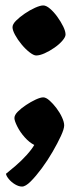

<svg xmlns="http://www.w3.org/2000/svg" viewBox="-20 -532 289 706"><path d="M61 154Q49 154 35.5 146Q22 138 12.5 126.5Q3 115 2 107Q16 96 37.5 77.5Q59 59 78 38Q97 17 106 1Q88 -8 71 -27Q54 -46 43.5 -67Q33 -88 33 -98Q33 -109 45.5 -121.5Q58 -134 76 -146Q94 -158 111.5 -166Q129 -174 139 -174Q149 -174 162 -162.5Q175 -151 187.5 -134.5Q200 -118 208 -100.5Q216 -83 216 -71Q216 -58 204 -32Q192 -6 173.5 26Q155 58 133.5 87Q112 116 93 135Q74 154 61 154ZM113 -328Q104 -328 89 -339.5Q74 -351 59.5 -368.5Q45 -386 35.5 -403.5Q26 -421 26 -432Q26 -443 39 -456Q52 -469 71 -482Q90 -495 109 -503.5Q128 -512 139 -512Q150 -512 164 -500Q178 -488 191 -470Q204 -452 212.5 -434.5Q221 -417 221 -405Q221 -396 209.5 -382.5Q198 -369 180 -356.5Q162 -344 144 -336Q126 -328 113 -328Z"/></svg>

Font: Texturina 12pt ExtraBold
Style: Regular
Weight: 800
Designer: Guillermo Torres Carreño
Foundry: Omnibus-Type
Version: Version 1.002